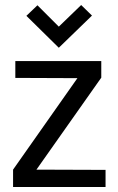

<svg xmlns="http://www.w3.org/2000/svg" viewBox="-20 -744 470 764"><path d="M346 -682 303 -724 214 -638 129 -723 85 -681 214 -554ZM383 -501H41V-434L288 -433L32 -69V0H400V-68L125 -69L383 -435Z"/></svg>

Font: Advent Pro Medium
Style: Regular
Weight: 500
Designer: VivaRado, Andreas Kalpakidis
Foundry: VivaRado, Andreas Kalpakidis
Version: Version 3.000